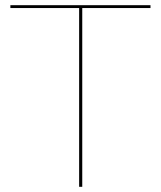

<svg xmlns="http://www.w3.org/2000/svg" viewBox="-20 -720 620 740"><path d="M560 -700V-689H297V0H285V-689H20V-700Z"/></svg>

Font: Lato TR Hairline
Style: Regular
Weight: 250
Designer: Lukasz Dziedzic
Foundry: Lukasz Dziedzic
Version: Version 1.104 2013